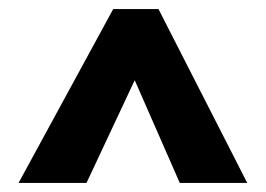

<svg xmlns="http://www.w3.org/2000/svg" viewBox="-20 -833 588 424"><path d="M330 -813 526 -429H377L220 -787L245 -813ZM316 -813 339 -787 171 -429H21L230 -813Z"/></svg>

Font: BioRhyme ExtraBold ExtraBold
Style: Regular
Weight: 800
Version: Version 1.600;gftools[0.9.33]